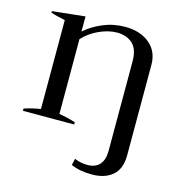

<svg xmlns="http://www.w3.org/2000/svg" viewBox="-106 -603 858 905"><g transform="rotate(15 323.5 -150.5)"><path d="M320 187 327 155Q356 168 390 168Q429 168 449.5 145Q470 122 470 78V-358Q470 -418 441 -444.5Q412 -471 364 -471Q324 -471 278.5 -450.5Q233 -430 201 -395V-30Q241 -24 281 -11V0H31V-11Q71 -24 111 -30V-464Q69 -472 41 -482V-489L201 -506V-432Q236 -464 287 -485.5Q338 -507 395 -507Q469 -507 514.5 -469Q560 -431 560 -366V75Q560 142 522.5 174Q485 206 422 206Q362 206 320 187Z"/></g></svg>

Font: Trirong
Style: Regular
Weight: 400
Designer: Katatrad Team
Foundry: CadsonDemak
Version: Version 1.001